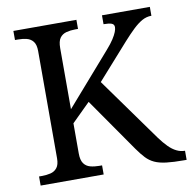

<svg xmlns="http://www.w3.org/2000/svg" viewBox="-80 -794 872 873"><g transform="rotate(-10 356.0 -357.0)"><path d="M38 0V-42H51Q73 -42 91.5 -46.5Q110 -51 121.5 -65.5Q133 -80 133 -109V-604Q133 -634 121.5 -648.5Q110 -663 91.5 -667.5Q73 -672 51 -672H38V-714H329V-672H316Q294 -672 275 -667Q256 -662 245 -647Q234 -632 234 -600V-318L441 -555Q463 -580 474.5 -598Q486 -616 491 -629Q496 -642 496 -651Q496 -664 484 -668.5Q472 -673 447 -673V-714H668V-673Q645 -673 624.5 -661.5Q604 -650 582 -629Q560 -608 534 -579L389 -416L600 -122Q619 -96 637 -78Q655 -60 673.5 -51Q692 -42 710 -42H712V0H701Q651 0 618.5 -4Q586 -8 564.5 -18Q543 -28 526.5 -45.5Q510 -63 491 -90L319 -337L234 -253V-114Q234 -83 245 -67.5Q256 -52 275 -47Q294 -42 316 -42H329V0Z"/></g></svg>

Font: Noto Serif Myanmar
Style: Regular
Weight: 400
Designer: Ben Mitchell and the Monotype Design Team
Foundry: Monotype Imaging Inc.
Version: Version 2.106